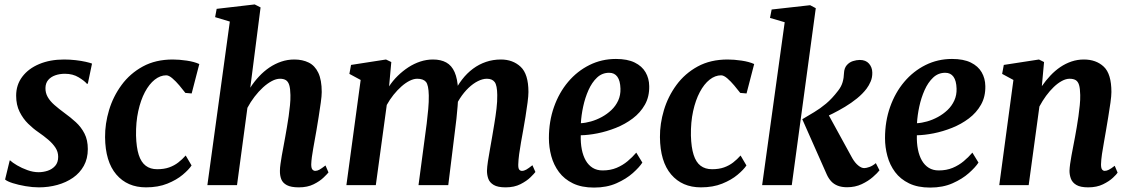

<svg xmlns="http://www.w3.org/2000/svg" viewBox="-20 -837 5110 868"><path d="M377 -458.5H372.5Q362.5 -471 336 -487.2Q309.5 -503.5 273.5 -503.5Q249.5 -503.5 229.8 -496.5Q210 -489.5 198 -475.5Q186 -461.5 185.5 -439.5Q185 -417.5 195.5 -398.8Q206 -380 226 -362.5Q246 -345 272.5 -325.5Q299 -306.5 323 -284.5Q347 -262.5 362 -233.2Q377 -204 377 -163Q377 -120 359 -87.5Q341 -55 310 -33.5Q279 -12 239.2 -1Q199.5 10 155.5 10Q127 10 95 4.5Q63 -1 37.8 -9Q12.5 -17 3 -25.5L24 -112H25.5Q36 -102 57.2 -89.5Q78.5 -77 104.2 -67.8Q130 -58.5 154.5 -58.5Q175.5 -58.5 195.8 -65.2Q216 -72 229.5 -87.2Q243 -102.5 243 -128Q243 -150.5 230.8 -169.2Q218.5 -188 198 -205.5Q177.5 -223 152 -240.5Q130 -255.5 107.2 -277.8Q84.5 -300 68.8 -331.2Q53 -362.5 53 -404.5Q53 -453.5 80.8 -490.2Q108.5 -527 157.5 -547.5Q206.5 -568 269.5 -568Q296 -568 322 -565Q348 -562 367.8 -557.5Q387.5 -553 396 -549.5Z M640 10Q555.5 10 505.8 -48.2Q456 -106.5 455 -217Q454.5 -277.5 473 -339.2Q491.5 -401 529.8 -453Q568 -505 625.8 -536.5Q683.5 -568 761 -568Q790 -568 824 -563Q858 -558 881 -547.5L846.5 -414.5L818 -417Q806.5 -432 790.8 -450.8Q775 -469.5 759.2 -483Q743.5 -496.5 731.5 -496.5Q704.5 -496.5 679.5 -476.8Q654.5 -457 635.2 -420.8Q616 -384.5 605 -334.5Q594 -284.5 595 -224Q596.5 -170.5 607.2 -137Q618 -103.5 638.8 -87.8Q659.5 -72 690.5 -72Q721.5 -72 744.8 -80.2Q768 -88.5 786 -102.5Q804 -116.5 819.5 -134L846 -89Q833.5 -70 805.8 -46.8Q778 -23.5 736.5 -6.8Q695 10 640 10Z M1331 10Q1295.5 10 1276.8 0Q1258 -10 1251.5 -27Q1245 -44 1245.5 -65Q1245.5 -78 1248 -95.5Q1250.5 -113 1254 -133.8Q1257.5 -154.5 1261.8 -176Q1266 -197.5 1269.5 -218Q1273 -238.5 1277.2 -262.2Q1281.5 -286 1285 -311.5Q1288.5 -337 1291 -361.5Q1293.5 -386 1293 -407.5Q1292.5 -437 1287.5 -452.8Q1282.5 -468.5 1272.2 -474.8Q1262 -481 1246 -481Q1228.5 -481 1208.8 -470.5Q1189 -460 1169 -441.8Q1149 -423.5 1130.8 -399.8Q1112.5 -376 1098.5 -349.5L1051.5 0H917.5L1019 -739.5L952.5 -759.5L959.5 -797L1131.5 -817L1158 -803.5L1111.5 -440.5Q1129 -468 1150.8 -491.2Q1172.5 -514.5 1198 -531.8Q1223.5 -549 1251.8 -558.5Q1280 -568 1310.5 -568Q1347.5 -568 1375.5 -554.2Q1403.5 -540.5 1419 -508Q1434.5 -475.5 1434.5 -421Q1434.5 -404 1430.2 -373Q1426 -342 1420.5 -308Q1415 -274 1410.5 -247Q1407 -228.5 1403.5 -207.8Q1400 -187 1396.2 -166.8Q1392.5 -146.5 1390 -127.8Q1387.5 -109 1387 -94Q1387 -76.5 1392.5 -70.5Q1398 -64.5 1405 -64.5Q1414.5 -64.5 1424.2 -70Q1434 -75.5 1451.5 -89L1465 -57.5Q1460 -51 1443 -34.5Q1426 -18 1398 -4Q1370 10 1331 10Z M1749 -556.5 1739 -446.5Q1755.5 -472 1778 -494Q1800.5 -516 1826.2 -532.8Q1852 -549.5 1880.2 -558.8Q1908.5 -568 1937.5 -568Q1973 -568 1997.5 -554.5Q2022 -541 2035.2 -511Q2048.5 -481 2051 -430.5Q2051 -423.5 2051 -415.8Q2051 -408 2050.5 -400Q2050 -392 2049 -383.5L2030 -412Q2046.5 -448.5 2068.8 -477.2Q2091 -506 2118.2 -526.2Q2145.5 -546.5 2177.2 -557.2Q2209 -568 2244.5 -568Q2298.5 -568 2333.8 -535Q2369 -502 2369 -421Q2369 -404 2365 -373.2Q2361 -342.5 2355.5 -308.5Q2350 -274.5 2345 -247Q2340.5 -222 2335.5 -194.2Q2330.5 -166.5 2327 -140.2Q2323.5 -114 2323 -94Q2322.5 -76.5 2327.2 -70.5Q2332 -64.5 2339.5 -64.5Q2349 -64.5 2359.2 -70.2Q2369.5 -76 2387 -90L2400.5 -59.5Q2395 -52 2378.2 -35.5Q2361.5 -19 2333.2 -4.5Q2305 10 2266 10Q2230 10 2211.8 -1Q2193.5 -12 2187.5 -29Q2181.5 -46 2181.5 -65Q2182 -82 2185.8 -107.5Q2189.5 -133 2195 -162Q2200.5 -191 2205 -219Q2209.5 -246 2215 -278.8Q2220.5 -311.5 2224.5 -345Q2228.5 -378.5 2228 -407.5Q2227.5 -451.5 2216.2 -466.2Q2205 -481 2181 -481Q2162 -481 2140.5 -470.2Q2119 -459.5 2098 -439.5Q2077 -419.5 2059.2 -392Q2041.5 -364.5 2029.5 -331.5L2051.5 -408Q2051 -385 2048.8 -356.8Q2046.5 -328.5 2043.5 -300.2Q2040.5 -272 2037 -247L2006.5 0H1872L1901 -218Q1905 -245.5 1909 -278.2Q1913 -311 1916 -344Q1919 -377 1918.5 -405.5Q1917.5 -453 1905.5 -467Q1893.5 -481 1866 -481Q1850.5 -481 1832.2 -472Q1814 -463 1795.2 -446.5Q1776.5 -430 1759.2 -408.5Q1742 -387 1728.5 -362.5L1679 0H1546L1610.5 -475.5L1559.5 -503L1567 -543.5L1725 -568Z M2884 -102Q2870.5 -81 2840.8 -54.5Q2811 -28 2767 -8.5Q2723 11 2665.5 11Q2609.5 11 2570.2 -8Q2531 -27 2507 -59.2Q2483 -91.5 2472.2 -131.5Q2461.5 -171.5 2461.5 -212.5Q2461.5 -288.5 2484.5 -353.5Q2507.5 -418.5 2548.5 -467Q2589.5 -515.5 2644.8 -543Q2700 -570.5 2764.5 -570.5Q2816.5 -570.5 2849.5 -554.2Q2882.5 -538 2898.5 -510.2Q2914.5 -482.5 2915 -448Q2916 -400 2895.5 -363.8Q2875 -327.5 2840.5 -301.5Q2806 -275.5 2764.5 -259Q2723 -242.5 2681.2 -234.2Q2639.5 -226 2605.5 -225.5Q2604.5 -190.5 2610.2 -161.5Q2616 -132.5 2628.2 -111.2Q2640.5 -90 2659.5 -78.2Q2678.5 -66.5 2704.5 -66.5Q2739.5 -66.5 2767.5 -78.2Q2795.5 -90 2817.5 -108.5Q2839.5 -127 2856.5 -147ZM2734 -508Q2702 -508 2679 -486.2Q2656 -464.5 2640.5 -429.8Q2625 -395 2616.5 -355.5Q2608 -316 2606 -280Q2627 -281 2651.8 -288Q2676.5 -295 2700.5 -308Q2724.5 -321 2744 -339.5Q2763.5 -358 2774.8 -382.5Q2786 -407 2785 -436.5Q2784 -472 2771 -490Q2758 -508 2734 -508Z M3148.5 10Q3064 10 3014.2 -48.2Q2964.5 -106.5 2963.5 -217Q2963 -277.5 2981.5 -339.2Q3000 -401 3038.2 -453Q3076.5 -505 3134.2 -536.5Q3192 -568 3269.5 -568Q3298.5 -568 3332.5 -563Q3366.5 -558 3389.5 -547.5L3355 -414.5L3326.5 -417Q3315 -432 3299.2 -450.8Q3283.5 -469.5 3267.8 -483Q3252 -496.5 3240 -496.5Q3213 -496.5 3188 -476.8Q3163 -457 3143.8 -420.8Q3124.5 -384.5 3113.5 -334.5Q3102.5 -284.5 3103.5 -224Q3105 -170.5 3115.8 -137Q3126.5 -103.5 3147.2 -87.8Q3168 -72 3199 -72Q3230 -72 3253.2 -80.2Q3276.5 -88.5 3294.5 -102.5Q3312.5 -116.5 3328 -134L3354.5 -89Q3342 -70 3314.2 -46.8Q3286.5 -23.5 3245 -6.8Q3203.5 10 3148.5 10Z M3425.5 0 3527.5 -736.5 3461 -756 3468.5 -794 3642.5 -813.5 3668 -800 3559.5 0ZM3809.5 9.5Q3785 9.5 3767.2 2.5Q3749.5 -4.5 3737.8 -17.2Q3726 -30 3718 -47.5L3607 -298Q3634.5 -314.5 3661 -330.2Q3687.5 -346 3714.5 -368.5Q3741.5 -391 3769 -427Q3783.5 -445.5 3789.2 -465.2Q3795 -485 3795.5 -506Q3796.5 -529 3808 -542.2Q3819.5 -555.5 3836 -560.8Q3852.5 -566 3867 -566Q3894 -566 3908.5 -549.5Q3923 -533 3923.5 -509.5Q3924 -487 3916.2 -468.8Q3908.5 -450.5 3897.5 -436Q3880 -413 3854.5 -392.2Q3829 -371.5 3800.2 -354.2Q3771.5 -337 3744.5 -323.5Q3717.5 -310 3696.5 -300.5L3710 -346.5L3833 -122Q3845.5 -100.5 3860 -88.8Q3874.5 -77 3887 -77Q3896 -77 3910.8 -82.2Q3925.5 -87.5 3939.5 -99.5L3956 -67Q3947 -55 3926.2 -36.8Q3905.5 -18.5 3875.8 -4.5Q3846 9.5 3809.5 9.5Z M4403.5 -102Q4390 -81 4360.2 -54.5Q4330.5 -28 4286.5 -8.5Q4242.5 11 4185 11Q4129 11 4089.8 -8Q4050.5 -27 4026.5 -59.2Q4002.5 -91.5 3991.8 -131.5Q3981 -171.5 3981 -212.5Q3981 -288.5 4004 -353.5Q4027 -418.5 4068 -467Q4109 -515.5 4164.2 -543Q4219.5 -570.5 4284 -570.5Q4336 -570.5 4369 -554.2Q4402 -538 4418 -510.2Q4434 -482.5 4434.5 -448Q4435.5 -400 4415 -363.8Q4394.5 -327.5 4360 -301.5Q4325.5 -275.5 4284 -259Q4242.5 -242.5 4200.8 -234.2Q4159 -226 4125 -225.5Q4124 -190.5 4129.8 -161.5Q4135.5 -132.5 4147.8 -111.2Q4160 -90 4179 -78.2Q4198 -66.5 4224 -66.5Q4259 -66.5 4287 -78.2Q4315 -90 4337 -108.5Q4359 -127 4376 -147ZM4253.5 -508Q4221.5 -508 4198.5 -486.2Q4175.5 -464.5 4160 -429.8Q4144.5 -395 4136 -355.5Q4127.5 -316 4125.5 -280Q4146.5 -281 4171.2 -288Q4196 -295 4220 -308Q4244 -321 4263.5 -339.5Q4283 -358 4294.2 -382.5Q4305.5 -407 4304.5 -436.5Q4303.5 -472 4290.5 -490Q4277.5 -508 4253.5 -508Z M4690 -447.5Q4708 -473.5 4728.8 -495.5Q4749.5 -517.5 4773.5 -533.8Q4797.5 -550 4824.2 -559Q4851 -568 4880 -568Q4935.5 -568 4970 -535.5Q5004.5 -503 5004.5 -421Q5004.5 -404 5000.2 -373Q4996 -342 4990.2 -308Q4984.5 -274 4980 -247Q4976 -222 4970.8 -194.2Q4965.5 -166.5 4961.8 -140.2Q4958 -114 4957.5 -94Q4957.5 -76.5 4962.5 -70.5Q4967.5 -64.5 4974 -64.5Q4983 -64.5 4993.2 -69.8Q5003.5 -75 5019.5 -87.5L5032.5 -56.5Q5028.5 -49.5 5011.5 -33.5Q4994.5 -17.5 4966.5 -3.8Q4938.5 10 4899.5 10Q4864.5 10 4846.2 -0.8Q4828 -11.5 4821.5 -28.8Q4815 -46 4815 -65Q4815.5 -78 4817.8 -95.5Q4820 -113 4824 -133.8Q4828 -154.5 4832 -176Q4836 -197.5 4840 -218Q4843.5 -238.5 4847.8 -262.2Q4852 -286 4855.5 -311.5Q4859 -337 4861.5 -361.5Q4864 -386 4863.5 -407.5Q4863 -437 4858.2 -452.8Q4853.5 -468.5 4843 -474.8Q4832.5 -481 4815.5 -481Q4799 -481 4780.5 -471Q4762 -461 4744 -443.8Q4726 -426.5 4709.2 -403.8Q4692.5 -381 4679 -355.5L4630.5 0H4497.5L4561.5 -475.5L4510.5 -503L4518 -543.5L4677 -568L4700 -556.5Z"/></svg>

Font: Merriweather Light 18pt
Style: Bold Italic
Weight: 700
Italic angle: -7.8°
Version: Version 2.101